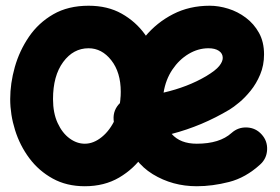

<svg xmlns="http://www.w3.org/2000/svg" viewBox="-20 -583 978 670"><path d="M887.7 -8.8Q837.4 37.1 779.3 52Q721.2 66.9 666.5 66.9Q582 66.9 513.2 24.9Q444.3 -17.1 415.5 -104.5Q399.4 -113.3 388.4 -129.2Q377.4 -145 376.5 -165Q374 -199.7 399.4 -224.1Q401.4 -285.6 423.6 -345.9Q445.8 -406.2 486.3 -455.3Q526.9 -504.4 584 -533.7Q641.1 -563 711.9 -563Q743.2 -563 776.4 -552.7Q809.6 -542.5 837.9 -521.2Q866.2 -500 883.8 -468.3Q901.4 -436.5 901.4 -393.1Q901.4 -355 887.9 -323Q874.5 -291 854.7 -266.6Q835 -242.2 814.9 -225.6Q794.9 -209 781.2 -200.7Q732.9 -171.9 682.4 -150.6Q631.8 -129.4 579.1 -115.7Q608.9 -81.5 666.5 -81.5Q746.6 -81.5 788.1 -119.1Q811 -139.6 841.8 -138.2Q872.6 -136.7 893.1 -113.8Q913.6 -91.3 912.1 -60.3Q910.6 -29.3 887.7 -8.8ZM707.5 -414.6Q671.4 -414.6 638.2 -394.8Q605 -375 581.5 -340.1Q558.1 -305.2 550.8 -259.8Q635.3 -279.3 699.7 -317.4Q732.9 -337.4 745.1 -352.8Q757.3 -368.2 757.3 -380.9Q757.3 -396.5 743.9 -405.5Q730.5 -414.6 707.5 -414.6ZM289.1 -563Q355.5 -563 404.5 -535.4Q453.6 -507.8 485.8 -463.1Q518.1 -418.5 533.9 -365.7Q549.8 -313 549.8 -262.7Q549.8 -207.5 532.7 -149.7Q515.6 -91.8 481.4 -42.7Q447.3 6.3 395.8 36.6Q344.2 66.9 275.9 66.9Q212.4 66.9 163.8 40Q115.2 13.2 82.3 -31Q49.3 -75.2 32.5 -129.2Q15.6 -183.1 15.6 -237.3Q15.6 -292 31.7 -349.1Q47.9 -406.2 81.1 -454.8Q114.3 -503.4 166 -533.2Q217.8 -563 289.1 -563ZM289.1 -414.6Q235.8 -414.6 200.4 -366.5Q165 -318.4 165 -237.3Q165 -188.5 181.2 -153.6Q197.3 -118.7 222.7 -100.1Q248 -81.5 275.9 -81.5Q306.6 -81.5 335.4 -105Q364.3 -128.4 382.8 -169.4Q401.4 -210.4 401.4 -262.7Q401.4 -330.6 368.4 -372.6Q335.4 -414.6 289.1 -414.6Z"/></svg>

Font: Mikhak-DS1-FD ExtraBold
Style: Regular
Weight: 800
Designer: Amin Abedi
Version: Version 3.2